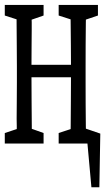

<svg xmlns="http://www.w3.org/2000/svg" viewBox="-27 -558 445 790"><path d="M363.3 32.7H297.4V-38.6L385.7 -8.3L381.8 212.4H349.1L328.1 -19ZM41 32.7Q42 10.7 42 -22Q42 -39.1 42 -39.1Q41.5 -42.5 41.5 -69.3Q41.5 -100.1 42 -132.3Q42.5 -164.6 42.5 -219.2V-285.6Q42.5 -324.2 42 -372.6Q41.5 -420.9 41.3 -465.8Q41 -510.7 41 -537.6H104Q103 -516.1 103 -482.9Q103 -474.6 103.5 -465.8Q103.5 -462.9 103.5 -435.5Q103.5 -404.8 103 -372.6Q102.5 -340.3 102.5 -285.6V-249Q102.5 -196.3 103 -141.4Q103.5 -86.4 103.8 -40.8Q104 4.9 104 32.7ZM262.7 32.7Q263.7 5.4 263.9 -40.5Q264.2 -86.4 264.6 -141.6Q265.1 -196.8 265.1 -249V-285.6Q265.1 -324.2 264.6 -372.6Q264.2 -420.9 263.7 -465.8Q263.2 -510.7 262.7 -537.6H327.6Q326.7 -510.7 326.2 -465.8Q325.7 -420.9 325.4 -372.6Q325.2 -324.2 325.2 -285.6V-219.2Q325.2 -180.7 325.4 -132.3Q325.7 -84 326.2 -39.6Q326.7 4.9 327.6 32.7ZM-7.3 32.7V-10.7L66.9 -35.2H83.5L152.3 -10.7V32.7ZM-7.3 -494.1V-537.6H152.3V-494.1L83.5 -470.2H66.9ZM214.4 32.7V-10.7L289.1 -35.2H305.2L376 -10.7V32.7ZM214.4 -494.1V-537.6H376V-494.1L305.2 -470.2H289.1ZM71.8 -240.2V-291.5H294.9V-240.2Z"/></svg>

Font: Scarab Serif
Style: Condensed
Weight: 400
Designer: John Roberts
Foundry: Scarab
Version: 1.0